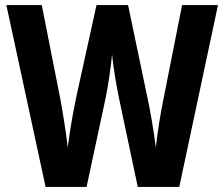

<svg xmlns="http://www.w3.org/2000/svg" viewBox="-20 -734 881 754"><path d="M836 -714H695L622 -345C610 -288 598 -211 592 -155C584 -220 569 -306 557 -360L483 -714H359L281 -360C270 -309 254 -222 246 -155C240 -210 227 -291 217 -345L144 -714H5L159 0H320L395 -350C405 -399 416 -474 420 -520C426 -462 438 -393 447 -350L521 0H684Z"/></svg>

Font: Noto Sans Lao Looped Condensed
Style: Bold
Weight: 700
Width: 3
Designer: Mark Frömberg, Ben Mitchell
Foundry: The Fontpad Ltd
Version: Version 1.002